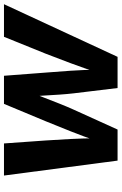

<svg xmlns="http://www.w3.org/2000/svg" viewBox="148 -730 582 917"><g transform="rotate(-90 438.5 -271.0)"><path d="M130.4 0 59.1 -542.5H212.4L226.6 -343.3Q230 -288.6 233.6 -225.6Q237.3 -162.6 236.8 -87.4H220.2Q245.1 -161.1 270.5 -224.4Q295.9 -287.6 318.4 -343.3L401.4 -542.5H535.6L550.8 -343.3Q555.2 -288.6 559.6 -225.6Q564 -162.6 564.9 -87.4H547.9Q572.3 -161.1 595.7 -224.1Q619.1 -287.1 641.1 -343.3L721.7 -542.5H877.4L626 0H477.1L451.7 -210Q448.2 -239.7 445.6 -277.3Q442.9 -314.9 440.9 -354.2Q439 -393.6 436 -428.7H461.9Q447.8 -394 432.6 -354.7Q417.5 -315.4 402.6 -277.8Q387.7 -240.2 374 -210L278.8 0Z"/></g></svg>

Font: Inter 16pt
Style: Bold Italic
Weight: 700
Italic angle: -9.3988°
Version: Version 4.001;git-66647c0bb